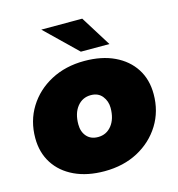

<svg xmlns="http://www.w3.org/2000/svg" viewBox="-114 -866 903 974"><g transform="rotate(-15 338.0 -378.5)"><path d="M316 10Q226 10 159 -21.5Q92 -53 55.5 -110Q19 -167 19 -243Q19 -333 63 -404Q107 -475 184 -516Q261 -557 360 -557Q451 -557 517.5 -525.5Q584 -494 620.5 -437.5Q657 -381 657 -304Q657 -214 613 -143Q569 -72 492.5 -31Q416 10 316 10ZM329 -166Q373 -166 400.5 -200.5Q428 -235 428 -293Q428 -328 407 -354.5Q386 -381 347 -381Q303 -381 275.5 -346.5Q248 -312 248 -254Q248 -215 269.5 -190.5Q291 -166 329 -166ZM356 -607 191 -767H406L506 -607Z"/></g></svg>

Font: Montserrat Black
Style: Italic
Weight: 900
Italic angle: -11.3°
Designer: Julieta Ulanovsky
Foundry: Julieta Ulanovsky
Version: Version 9.000; ttfautohint (v1.8.4.7-5d5b)